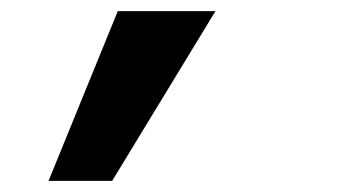

<svg xmlns="http://www.w3.org/2000/svg" viewBox="-20 -147 640 344"><path d="M67 177 191 -127H366L181 177Z"/></svg>

Font: Red Hat Mono
Style: Italic
Weight: 300
Italic angle: -12°
Monospace: yes
Designer: Pentagram, MCKL
Foundry: Pentagram, MCKL
Version: Version 1.023